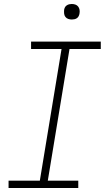

<svg xmlns="http://www.w3.org/2000/svg" viewBox="-20 -944 540 964"><path d="M23 0V-37H180L289 -698H136V-735H486V-698H329L220 -37H373V0ZM341 -846Q331 -846 322.5 -849Q314 -852 308.5 -859Q303 -866 302 -875.5Q301 -885 302 -895Q303 -901 306 -907Q309 -913 315 -917Q321 -921 327.5 -922.5Q334 -924 340 -924Q350 -924 358.5 -921Q367 -918 372.5 -911Q378 -904 379.5 -894.5Q381 -885 379 -875Q378 -869 375 -863Q372 -857 366.5 -853Q361 -849 354 -847.5Q347 -846 341 -846Z"/></svg>

Font: Iosevka Curly Extralight
Style: Italic
Weight: 200
Italic angle: -9°
Monospace: yes
Designer: Belleve Invis
Foundry: Belleve Invis
Version: Version 22.1.2; ttfautohint (v1.8.4)